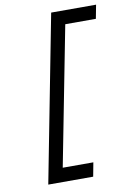

<svg xmlns="http://www.w3.org/2000/svg" viewBox="-91 -772 637 939"><g transform="rotate(-10 227.0 -303.0)"><path d="M454 -716 441 -648H289L155 41H307L294 110H71L231 -716Z"/></g></svg>

Font: MedMera Sans
Style: Italic
Weight: 400
Italic angle: -11°
Designer: Kasper Nordkvist
Foundry: UNCUT.wtf
Version: Version 1.300